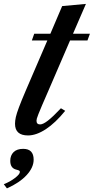

<svg xmlns="http://www.w3.org/2000/svg" viewBox="-59 -702 493 1010"><path d="M88.5 10.5Q20 10.5 20 -51Q20 -66.5 24.2 -85.8Q28.5 -105 40.8 -137.8Q53 -170.5 77 -226.5L190 -489H108.5L121 -524.5H206L268 -670L393 -681.5L325 -524.5H414L401 -489H309.5L198.5 -231.5Q175.5 -179.5 162.5 -148.5Q149.5 -117.5 143 -101.5Q136.5 -85.5 134.8 -78.5Q133 -71.5 133 -67Q133 -47.5 152 -47.5Q167.5 -47.5 193.5 -67.8Q219.5 -88 261.5 -132.5L284 -119Q232 -55 181.8 -22.2Q131.5 10.5 88.5 10.5ZM-22.5 289 -39 267Q-6 254 19.8 234.2Q45.5 214.5 45.5 202.5Q45.5 197.5 41.5 195.2Q37.5 193 25.5 190Q-5 182 -5 144Q-5 115.5 12.5 98.2Q30 81 63 81Q118 81 118 138Q118 179 81.2 219Q44.5 259 -22.5 289Z"/></svg>

Font: Libre Caslon Text Medium Italic
Style: Regular
Weight: 500
Italic angle: -22.583°
Designer: Pablo Impallari, Rodrigo Fuenzalida, Katja Schimmel
Foundry: Pablo Impallari, Rodrigo Fuenzalida
Version: Version 2.000